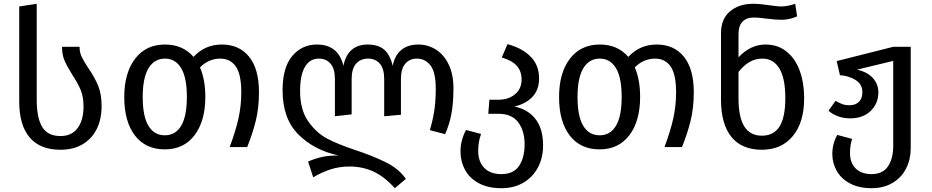

<svg xmlns="http://www.w3.org/2000/svg" viewBox="-20 -773 4898 1009"><path d="M81 -739 173 -753V-247Q173 -153 202 -105.5Q231 -58 298 -58Q357 -58 388 -100Q419 -142 419 -213Q419 -264 404 -300Q389 -336 360 -380Q332 -425 319 -455Q306 -485 306 -527H398Q398 -498 409.5 -474Q421 -450 445 -414Q479 -364 496.5 -321Q514 -278 514 -213Q514 -150 490 -98.5Q466 -47 417 -16.5Q368 14 297 14Q191 14 136 -50.5Q81 -115 81 -240Z M1341 -288Q1341 -206 1324 -137.5Q1307 -69 1279 0H1187Q1219 -86 1233.5 -152Q1248 -218 1248 -287Q1248 -383 1219 -424Q1190 -465 1138 -465Q1077 -465 1031 -419Q1059 -354 1059 -264Q1059 -137 1002.5 -62.5Q946 12 846 12Q745 12 689 -61Q633 -134 633 -263Q633 -390 690 -464.5Q747 -539 847 -539Q941 -539 997 -474Q1057 -539 1146 -539Q1237 -539 1289 -475Q1341 -411 1341 -288ZM962 -264Q962 -365 932 -415Q902 -465 847 -465Q791 -465 760.5 -414.5Q730 -364 730 -263Q730 -162 760 -112Q790 -62 846 -62Q902 -62 932 -112Q962 -162 962 -264Z M2363 -308Q2363 -231 2352 -173.5Q2341 -116 2319 -68L2239 -89Q2255 -143 2262.5 -193Q2270 -243 2270 -307Q2270 -394 2242 -429.5Q2214 -465 2171 -465Q2133 -465 2110 -438.5Q2087 -412 2087 -358V-170L1999 -162V-358Q1999 -412 1976 -438.5Q1953 -465 1914 -465Q1875 -465 1851.5 -438.5Q1828 -412 1828 -358V-172L1740 -162V-358Q1740 -412 1717 -438.5Q1694 -465 1655 -465Q1608 -465 1582.5 -421.5Q1557 -378 1557 -295Q1557 -196 1600 -135Q1643 -74 1700.5 -44Q1758 -14 1846 15Q1939 46 2007 79.5Q2075 113 2113 167L2055 216Q1998 153 1940.5 127.5Q1883 102 1817 102Q1765 102 1719 116.5Q1673 131 1626 159L1599 76Q1638 59 1674 51.5Q1710 44 1759 44Q1630 16 1547.5 -67Q1465 -150 1465 -298Q1465 -419 1516 -479Q1567 -539 1645 -539Q1758 -539 1785 -427Q1795 -482 1827.5 -510.5Q1860 -539 1912 -539Q1968 -539 1999 -512Q2030 -485 2044 -427Q2054 -482 2089 -510.5Q2124 -539 2178 -539Q2228 -539 2270 -513Q2312 -487 2337.5 -435Q2363 -383 2363 -308Z M2834 -8Q2834 55 2807.5 106Q2781 157 2731.5 186.5Q2682 216 2615 216Q2544 216 2495.5 189.5Q2447 163 2423.5 119Q2400 75 2400 22Q2400 -35 2429 -90L2508 -69Q2493 -27 2493 20Q2493 76 2524.5 109Q2556 142 2615 142Q2679 142 2708 98.5Q2737 55 2737 -15Q2737 -85 2703.5 -130Q2670 -175 2600 -175H2546L2552 -249H2600Q2652 -249 2686.5 -277.5Q2721 -306 2721 -355Q2721 -399 2696 -427Q2671 -455 2617 -471L2647 -541Q2723 -521 2768 -476Q2813 -431 2813 -361Q2813 -301 2778 -264Q2743 -227 2683 -213Q2752 -200 2793 -149Q2834 -98 2834 -8Z M3626 -288Q3626 -206 3609 -137.5Q3592 -69 3564 0H3472Q3504 -86 3518.5 -152Q3533 -218 3533 -287Q3533 -383 3504 -424Q3475 -465 3423 -465Q3362 -465 3316 -419Q3344 -354 3344 -264Q3344 -137 3287.5 -62.5Q3231 12 3131 12Q3030 12 2974 -61Q2918 -134 2918 -263Q2918 -390 2975 -464.5Q3032 -539 3132 -539Q3226 -539 3282 -474Q3342 -539 3431 -539Q3522 -539 3574 -475Q3626 -411 3626 -288ZM3247 -264Q3247 -365 3217 -415Q3187 -465 3132 -465Q3076 -465 3045.5 -414.5Q3015 -364 3015 -263Q3015 -162 3045 -112Q3075 -62 3131 -62Q3187 -62 3217 -112Q3247 -162 3247 -264Z M4206 -257Q4206 -130 4146.5 -58Q4087 14 3984 14Q3879 14 3824.5 -52.5Q3770 -119 3769 -245V-599Q3769 -673 3816 -713Q3863 -753 3937 -753Q3975 -753 4027 -745Q4067 -739 4085 -739Q4117 -739 4159 -753L4169 -687Q4129 -669 4086 -669Q4055 -669 4009 -675Q3967 -681 3942 -681Q3903 -681 3882 -659Q3861 -637 3861 -593V-472Q3924 -539 4003 -539Q4067 -539 4113 -502.5Q4159 -466 4182.5 -402Q4206 -338 4206 -257ZM4107 -257Q4107 -362 4075.5 -413.5Q4044 -465 3987 -465Q3949 -465 3918.5 -447Q3888 -429 3861 -395V-257Q3861 -157 3891.5 -108.5Q3922 -60 3984 -60Q4046 -60 4076.5 -108Q4107 -156 4107 -257Z M4766 -527V6Q4766 64 4742 112Q4718 160 4671 188Q4624 216 4560 216Q4494 216 4447 191Q4400 166 4377 124.5Q4354 83 4354 36Q4354 -17 4380 -64L4458 -43Q4447 -11 4447 32Q4447 83 4477 112.5Q4507 142 4560 142Q4620 142 4647 100.5Q4674 59 4674 -5V-453L4484 -407Q4538 -395 4567 -363Q4596 -331 4596 -288Q4596 -229 4555.5 -190Q4515 -151 4448 -151Q4413 -151 4383.5 -162Q4354 -173 4334 -191L4371 -243Q4390 -232 4406 -226Q4422 -220 4445 -220Q4476 -220 4494 -238Q4512 -256 4512 -288Q4512 -331 4475.5 -353Q4439 -375 4394 -378L4377 -452L4674 -527Z"/></svg>

Font: FiraGO
Style: Regular
Weight: 400
Designer: bBox Type
Foundry: bBox Type GmbH
Version: Version 1.001;April 20, 2020;FontCreator 12.0.0.2555 64-bit